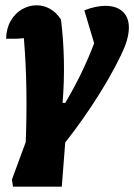

<svg xmlns="http://www.w3.org/2000/svg" viewBox="-20 -515 506 724"><path d="M226 -127Q293 -240 335 -352L298 -476Q321 -485 340.5 -489Q360 -493 377 -493Q419 -493 442.5 -471.5Q466 -450 466 -410Q466 -396 462.5 -379Q459 -362 452 -343Q438 -308 413.5 -262Q389 -216 358 -166Q327 -116 292.5 -67Q258 -18 226 22L213 189H29L25 162L77 21Q81 -79 79.5 -177Q78 -275 70 -371Q44 -368 3 -369Q4 -408 20.5 -436.5Q37 -465 63 -480Q89 -495 118 -495Q144 -495 168 -482Q192 -469 210 -441Q229 -286 216 -127Z"/></svg>

Font: Piazzolla ExtraBold
Style: Italic
Weight: 800
Italic angle: -11.3°
Designer: Juan Pablo del Peral
Foundry: Huerta Tipografica
Version: Version 1.330